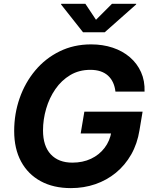

<svg xmlns="http://www.w3.org/2000/svg" viewBox="-20 -968 789 998"><path d="M348.6 9.8Q257.8 9.8 191.7 -26.1Q125.5 -62 89.6 -128.4Q53.7 -194.8 53.7 -287.1Q53.7 -376.5 82 -457.5Q110.4 -538.6 163.1 -601.6Q215.8 -664.6 289.6 -700.9Q363.3 -737.3 453.6 -737.3Q514.2 -737.3 565.7 -720.2Q617.2 -703.1 655 -670.7Q692.9 -638.2 713.1 -593Q733.4 -547.9 731.4 -491.7H580.1Q577.1 -518.1 567.4 -539.1Q557.6 -560.1 541.3 -575Q524.9 -589.8 502 -597.4Q479 -605 449.7 -605Q390.6 -605 345 -577.6Q299.3 -550.3 267.8 -504.6Q236.3 -459 220 -403.1Q203.6 -347.2 203.6 -290Q203.6 -209 243.9 -165.8Q284.2 -122.6 356 -122.6Q410.2 -122.6 453.1 -142.8Q496.1 -163.1 523.7 -199.5Q551.3 -235.8 559.1 -283.2L588.9 -274.4H399.4L418.5 -387.7H721.2L705.1 -291.5Q693.8 -220.7 661.9 -164.8Q629.9 -108.9 582.5 -70.1Q535.2 -31.2 475.6 -10.7Q416 9.8 348.6 9.8ZM423.8 -948.2 479 -865.2 562 -948.2H688L687.5 -944.8L524.4 -800.3H411.6L297.4 -944.8L298.3 -948.2Z"/></svg>

Font: Inter 16pt
Style: Bold Italic
Weight: 700
Italic angle: -9.3988°
Version: Version 4.001;git-66647c0bb